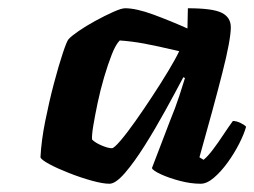

<svg xmlns="http://www.w3.org/2000/svg" viewBox="-20 -795 616 465"><path d="M245 -350Q229 -350 202 -357.5Q175 -365 147 -376Q119 -387 99.5 -397.5Q80 -408 78 -414Q80 -454 89.5 -501.5Q99 -549 110.5 -592.5Q122 -636 132 -666Q142 -696 146 -700Q152 -707 170 -719.5Q188 -732 211 -744.5Q234 -757 254 -766Q274 -775 283 -775Q310 -775 352 -759.5Q394 -744 434 -726L435 -775Q495 -775 517 -764Q539 -753 539 -729Q539 -699 518.5 -618.5Q498 -538 463 -414L473 -408Q483 -416 495.5 -432.5Q508 -449 520.5 -468Q533 -487 544 -502Q553 -502 563 -497Q573 -492 576 -488Q571 -470 559 -446.5Q547 -423 531 -401Q515 -379 498 -364.5Q481 -350 466 -350Q442 -350 415.5 -357Q389 -364 369.5 -373Q350 -382 348 -388L392 -503Q399 -520 404 -533.5Q409 -547 414.5 -563.5Q420 -580 428 -606L424 -608Q405 -572 380.5 -527.5Q356 -483 330.5 -442.5Q305 -402 282.5 -376Q260 -350 245 -350ZM251 -436Q256 -436 271.5 -454Q287 -472 307.5 -501Q328 -530 349 -562Q370 -594 387.5 -623Q405 -652 414 -671Q359 -684 329 -689.5Q299 -695 270 -697Q260 -687 250.5 -662.5Q241 -638 232 -607.5Q223 -577 216.5 -546Q210 -515 206 -491Q202 -467 203 -457Q211 -449 226.5 -442.5Q242 -436 251 -436Z"/></svg>

Font: Texturina ExtraBold
Style: Italic
Weight: 800
Italic angle: -11°
Designer: Guillermo Torres Carreño
Foundry: Omnibus-Type
Version: Version 1.002; ttfautohint (v1.8.3)